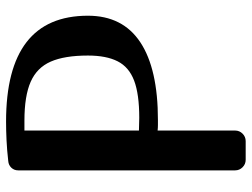

<svg xmlns="http://www.w3.org/2000/svg" viewBox="-116 -694 810 617"><g transform="rotate(-90 288.5 -385.0)"><path d="M178 -34Q178 -20 168 -10Q158 0 144 0H84Q70 0 60 -10Q50 -20 50 -34V-731Q50 -744 58.5 -753Q67 -762 80 -763Q115 -767 146.5 -768.5Q178 -770 207 -770Q547 -770 547 -507Q547 -395 461.5 -338.5Q376 -282 212 -282Q204 -282 195.5 -282Q187 -282 178 -283ZM178 -711V-343Q200 -342 219 -342Q295 -342 338.5 -358.5Q382 -375 400.5 -411.5Q419 -448 419 -507Q419 -582 399.5 -626.5Q380 -671 334.5 -691Q289 -711 210 -711Z"/></g></svg>

Font: Yusei Magic
Style: Regular
Weight: 400
Designer: Tanukizamurai
Foundry: Yusei Magic Project
Version: Version 1.200